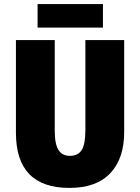

<svg xmlns="http://www.w3.org/2000/svg" viewBox="-20 -910 684 940"><path d="M588 -714H398V-272Q398 -204 380 -175.5Q362 -147 322 -147Q285 -147 266.5 -175.5Q248 -204 248 -271V-714H58V-260Q58 10 320 10Q452 10 520 -62Q588 -134 588 -264ZM484 -890V-775H164V-890Z"/></svg>

Font: Noto Sans Display SemiCondensed Black
Style: Regular
Weight: 900
Width: 4
Designer: Monotype Design Team
Foundry: Monotype Imaging Inc.
Version: Version 1.900